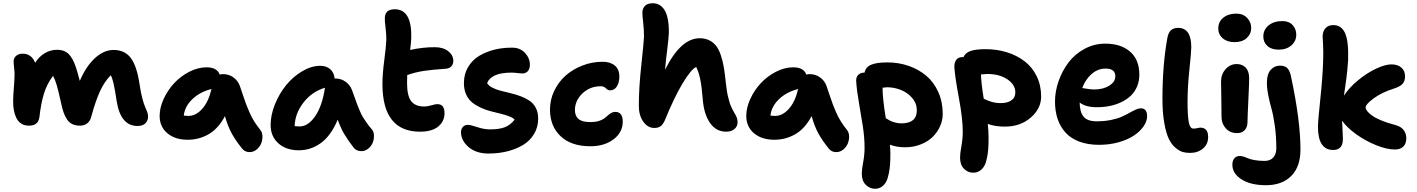

<svg xmlns="http://www.w3.org/2000/svg" viewBox="-20 -855 8740 1184"><path d="M159.2 -80.1Q131.3 -80.1 111.6 -92.5Q91.8 -105 81.1 -127.2Q70.3 -149.4 65.7 -174.6Q61 -199.7 61 -230Q61 -260.7 65.4 -314Q69.8 -367.2 69.8 -397Q69.8 -411.6 66.9 -438.2Q64 -464.8 64 -477.1Q64 -496.6 79.1 -510.3Q94.2 -523.9 120.1 -523.9Q174.3 -523.9 196.8 -467.8Q220.2 -505.4 255.4 -526.6Q290.5 -547.9 332 -547.9Q358.9 -547.9 379.2 -538.6Q399.4 -529.3 413.8 -509.8Q428.2 -490.2 437.7 -467.8Q447.3 -445.3 457 -411.1Q468.8 -371.6 472.2 -356Q509.3 -444.3 564.5 -495.6Q619.6 -546.9 680.2 -546.9Q750.5 -546.9 787.6 -496.1Q824.7 -445.3 840.8 -334Q848.1 -283.7 858.2 -246.6Q868.2 -209.5 875.5 -194.3Q882.8 -179.2 887.9 -164.6Q893.1 -149.9 893.1 -136.2Q893.1 -109.9 876 -94Q858.9 -78.1 828.1 -78.1Q725.1 -78.1 700.2 -227.1Q688.5 -303.7 680.9 -337.6Q673.3 -371.6 663.1 -391.1Q623 -350.6 595.9 -290.8Q568.8 -231 543 -136.2Q536.6 -108.9 518.1 -94.5Q499.5 -80.1 473.1 -80.1Q445.8 -80.1 426 -89.6Q406.2 -99.1 393.1 -119.1Q379.9 -139.2 371.6 -163.1Q363.3 -187 356 -223.1Q339.4 -297.4 329.8 -330.3Q320.3 -363.3 307.1 -387.2Q269.5 -337.9 251 -277.6Q232.4 -217.3 223.1 -132.8Q215.8 -80.1 159.2 -80.1Z M1137.2 6.8Q1059.6 6.8 1012 -33.4Q964.4 -73.7 964.4 -140.1Q964.4 -190.9 989.3 -245.1Q1014.2 -299.3 1054 -342Q1093.8 -384.8 1147.2 -412.4Q1200.7 -439.9 1253.9 -439.9Q1318.4 -439.9 1335 -395Q1345.2 -397.9 1355 -397.9Q1392.1 -397.9 1419.9 -377.4Q1447.8 -356.9 1459 -325.2Q1465.8 -305.7 1479 -266.4Q1492.2 -227.1 1499.3 -208.3Q1506.3 -189.5 1519.3 -160.2Q1532.2 -130.9 1548.1 -105.7Q1564 -80.6 1585 -54.2Q1597.7 -39.1 1598.4 -15.4Q1599.1 8.3 1590.3 30Q1581.5 51.8 1562.3 67.4Q1543 83 1519 83Q1489.3 83 1472.2 60.1Q1433.1 11.7 1408.9 -32.2Q1384.8 -76.2 1367.2 -139.2Q1346.7 -99.6 1319.6 -70.3Q1292.5 -41 1262 -24.7Q1231.4 -8.3 1200.7 -0.7Q1169.9 6.8 1137.2 6.8ZM1142.1 -140.1Q1187.5 -140.1 1226.6 -183.3Q1265.6 -226.6 1284.2 -306.2Q1211.4 -287.6 1165.3 -242.7Q1119.1 -197.8 1113.3 -142.1Q1130.9 -140.1 1142.1 -140.1Z M1822.8 71.8Q1744.6 71.8 1696.8 29.1Q1648.9 -13.7 1648.9 -84Q1648.9 -146 1675.5 -211.9Q1702.1 -277.8 1744.4 -329.8Q1786.6 -381.8 1843.3 -415.5Q1899.9 -449.2 1955.6 -449.2Q1991.7 -449.2 2015.9 -428.7Q2040 -408.2 2043.5 -371.1H2046.9Q2083.5 -371.1 2111.6 -350.6Q2139.6 -330.1 2150.9 -298.8Q2155.8 -286.1 2167 -254.4Q2178.2 -222.7 2182.9 -210.4Q2187.5 -198.2 2198 -173.3Q2208.5 -148.4 2217.5 -133.5Q2226.6 -118.7 2241 -98.1Q2255.4 -77.6 2272.5 -58.1Q2285.2 -43.9 2286.1 -20.5Q2287.1 2.9 2278.6 24.4Q2270 45.9 2251 61.5Q2231.9 77.1 2208.5 77.1Q2178.2 77.1 2160.6 55.2Q2125 9.3 2102.8 -28.6Q2080.6 -66.4 2062.5 -117.2Q2041.5 -65.9 2013.4 -28.3Q1985.4 9.3 1953.9 30.5Q1922.4 51.8 1889.9 61.8Q1857.4 71.8 1822.8 71.8ZM1827.6 -75.2Q1879.9 -75.2 1923.6 -138.4Q1967.3 -201.7 1983.9 -314Q1903.3 -289.6 1851.3 -222.4Q1799.3 -155.3 1796.9 -77.1Q1814.5 -75.2 1827.6 -75.2Z M2570.3 -43Q2338.4 -43 2338.4 -336.9Q2338.4 -397.5 2349.6 -483.2Q2360.8 -568.8 2362.3 -607.9Q2362.8 -641.6 2357.7 -683.6Q2352.5 -725.6 2353 -741.2Q2353 -797.9 2414.1 -797.9Q2520.5 -797.9 2516.1 -621.1Q2515.1 -594.2 2509.3 -546.9Q2585 -564 2661.1 -564Q2712.9 -564 2744.1 -539.3Q2775.4 -514.6 2775.4 -479Q2775.4 -458.5 2762.9 -445.6Q2750.5 -432.6 2729 -431.2Q2643.6 -425.3 2593.3 -417.7Q2543 -410.2 2491.2 -392.1Q2490.2 -377 2490.2 -342.8Q2490.2 -264.2 2515.6 -231.2Q2541 -198.2 2595.2 -198.2Q2616.7 -198.2 2640.6 -205.6Q2664.6 -212.9 2676.3 -212.9Q2721.2 -212.9 2721.2 -158.2Q2721.2 -106.4 2682.4 -74.7Q2643.6 -43 2570.3 -43Z M2992.7 91.8Q2915.5 91.8 2869.1 51.5Q2822.8 11.2 2822.8 -40Q2822.8 -59.1 2834.2 -72Q2845.7 -85 2865.7 -85Q2881.8 -85 2923.3 -71Q2964.8 -57.1 3002 -57.1Q3059.1 -57.1 3093.3 -70.6Q3127.4 -84 3153.8 -117.2Q3143.1 -128.9 3119.4 -137.9Q3095.7 -147 3067.9 -153.6Q3040 -160.2 3008.1 -168.5Q2976.1 -176.8 2946.8 -189.9Q2917.5 -203.1 2893.6 -221.7Q2869.6 -240.2 2855.2 -271.2Q2840.8 -302.2 2840.8 -342.8Q2840.8 -398.4 2866.9 -442.1Q2893.1 -485.8 2936.5 -511.5Q2980 -537.1 3032.5 -549.6Q3085 -562 3141.6 -561Q3188 -560.5 3217.8 -528.3Q3247.6 -496.1 3247.6 -456.1Q3247.6 -430.2 3234.9 -416Q3222.2 -401.9 3199.7 -401.9Q3191.4 -401.9 3170.7 -404.5Q3149.9 -407.2 3134.8 -407.2Q3009.8 -407.2 2983.9 -342.8Q2993.2 -326.2 3016.1 -314.5Q3039.1 -302.7 3067.4 -295.4Q3095.7 -288.1 3127.9 -280.5Q3160.2 -272.9 3190.2 -261.7Q3220.2 -250.5 3244.6 -234.4Q3269 -218.3 3283.9 -190.4Q3298.8 -162.6 3298.8 -125Q3298.8 -71.3 3273.7 -29.1Q3248.5 13.2 3205.3 39.1Q3162.1 64.9 3107.9 78.4Q3053.7 91.8 2992.7 91.8Z M3620.6 46.9Q3502.4 46.9 3437 -15.1Q3371.6 -77.1 3371.6 -179.2Q3371.6 -239.7 3397.7 -294.7Q3423.8 -349.6 3467.8 -388.7Q3511.7 -427.7 3571.5 -450.9Q3631.3 -474.1 3696.3 -474.1Q3743.2 -474.1 3771.2 -450.9Q3799.3 -427.7 3799.3 -382.8Q3799.3 -345.7 3783.9 -321.8Q3768.6 -297.9 3742.2 -297.9Q3728.5 -297.9 3716.3 -310.5Q3704.1 -323.2 3685.5 -323.2Q3618.2 -323.2 3571.8 -279.1Q3525.4 -234.9 3525.4 -175.8Q3525.4 -140.6 3547.4 -121.3Q3569.3 -102.1 3621.6 -102.1Q3650.4 -102.1 3672.1 -108.6Q3693.8 -115.2 3706.1 -124.5Q3718.3 -133.8 3728 -142.8Q3737.8 -151.9 3749 -158.4Q3760.3 -165 3773.4 -165Q3820.3 -165 3820.3 -105Q3820.3 -39.1 3763.9 3.9Q3707.5 46.9 3620.6 46.9Z M4015.1 -65.9Q3974.1 -65.9 3946.8 -105Q3919.4 -144 3919.4 -202.1Q3919.4 -312.5 3934.8 -454.1Q3950.2 -595.7 3951.2 -628.9Q3951.7 -669.4 3946.3 -715.3Q3940.9 -761.2 3941.4 -778.8Q3941.4 -802.2 3957 -818.6Q3972.7 -835 4005.4 -835Q4026.9 -835 4044.4 -825.7Q4062 -816.4 4076.2 -795.9Q4090.3 -775.4 4097.9 -738Q4105.5 -700.7 4104.5 -649.9Q4103.5 -620.1 4094.2 -546.4Q4085 -472.7 4081.1 -424.8Q4177.7 -619.1 4294.4 -619.1Q4328.1 -619.1 4353.5 -606.7Q4378.9 -594.2 4396 -572.3Q4413.1 -550.3 4425 -514.6Q4437 -479 4443.8 -438.7Q4450.7 -398.4 4456.1 -342.8Q4459 -316.9 4462.4 -294.7Q4465.8 -272.5 4470.7 -254.2Q4475.6 -235.8 4479 -223.6Q4482.4 -211.4 4489 -197.3Q4495.6 -183.1 4498 -178Q4500.5 -172.9 4508.3 -159.4Q4516.1 -146 4517.1 -144Q4528.3 -122.6 4528.3 -101.1Q4528.3 -75.2 4509 -59.1Q4489.7 -43 4458.5 -43Q4396 -43 4359.1 -95.9Q4322.3 -148.9 4314.5 -233.9Q4307.6 -321.3 4298.1 -366.2Q4288.6 -411.1 4273.4 -441.9Q4242.7 -429.2 4190.2 -342.3Q4137.7 -255.4 4080.1 -113.8Q4067.9 -86.4 4053 -76.2Q4038.1 -65.9 4015.1 -65.9Z M4754.9 6.8Q4677.2 6.8 4629.6 -33.4Q4582 -73.7 4582 -140.1Q4582 -190.9 4606.9 -245.1Q4631.8 -299.3 4671.6 -342Q4711.4 -384.8 4764.9 -412.4Q4818.4 -439.9 4871.6 -439.9Q4936 -439.9 4952.6 -395Q4962.9 -397.9 4972.7 -397.9Q5009.8 -397.9 5037.6 -377.4Q5065.4 -356.9 5076.7 -325.2Q5083.5 -305.7 5096.7 -266.4Q5109.9 -227.1 5116.9 -208.3Q5124 -189.5 5137 -160.2Q5149.9 -130.9 5165.8 -105.7Q5181.6 -80.6 5202.6 -54.2Q5215.3 -39.1 5216.1 -15.4Q5216.8 8.3 5208 30Q5199.2 51.8 5179.9 67.4Q5160.6 83 5136.7 83Q5106.9 83 5089.8 60.1Q5050.8 11.7 5026.6 -32.2Q5002.4 -76.2 4984.9 -139.2Q4964.4 -99.6 4937.3 -70.3Q4910.2 -41 4879.6 -24.7Q4849.1 -8.3 4818.4 -0.7Q4787.6 6.8 4754.9 6.8ZM4759.8 -140.1Q4805.2 -140.1 4844.2 -183.3Q4883.3 -226.6 4901.9 -306.2Q4829.1 -287.6 4783 -242.7Q4736.8 -197.8 4731 -142.1Q4748.5 -140.1 4759.8 -140.1Z M5561.5 53.2Q5507.8 53.2 5467.8 37.1Q5470.7 65.4 5470.7 94.2Q5470.7 129.9 5468.8 158Q5466.8 186 5460.9 215.6Q5455.1 245.1 5445.1 264.6Q5435.1 284.2 5417.2 296.6Q5399.4 309.1 5375.5 309.1Q5343.8 309.1 5319.1 284.9Q5294.4 260.7 5294.4 215.8Q5294.4 189.9 5303 144.8Q5311.5 99.6 5311.5 57.1Q5311.5 -6.8 5300.5 -78.1Q5289.6 -149.4 5276.4 -223.6Q5263.2 -297.9 5259.8 -355Q5258.3 -378.4 5272 -392.8Q5285.6 -407.2 5310.5 -407.2H5311.5Q5317.9 -441.4 5352.1 -455.8Q5386.2 -470.2 5451.7 -470.2Q5522 -470.2 5583.7 -448.7Q5645.5 -427.2 5692.4 -387.5Q5739.3 -347.7 5766.4 -286.9Q5793.5 -226.1 5793.5 -151.9Q5793.5 -113.3 5777.1 -76.4Q5760.7 -39.6 5731.4 -10.7Q5702.1 18.1 5657.7 35.6Q5613.3 53.2 5561.5 53.2ZM5449.7 -316.9Q5448.7 -316.9 5422.4 -314Q5422.4 -247.1 5442.4 -126Q5460.4 -115.2 5469 -110.6Q5477.5 -106 5497.3 -100.1Q5517.1 -94.2 5537.6 -94.2Q5633.8 -94.2 5633.8 -174.8Q5633.8 -217.3 5605.5 -250.5Q5577.1 -283.7 5535.6 -300.3Q5494.1 -316.9 5449.7 -316.9Z M5981 210Q5949.2 210 5924.8 186Q5900.4 162.1 5900.4 117.2Q5900.4 91.3 5908.7 45.9Q5917 0.5 5917 -42Q5917 -123 5893.1 -251.5Q5869.1 -379.9 5865.2 -440.9Q5864.3 -466.8 5876.2 -484.9Q5888.2 -502.9 5916 -502.9H5921.4Q5933.1 -529.8 5965.8 -540.8Q5998.5 -551.8 6057.1 -551.8Q6127.9 -551.8 6189.7 -532.5Q6251.5 -513.2 6298.6 -477.1Q6345.7 -440.9 6373 -384.8Q6400.4 -328.6 6400.4 -259.8Q6400.4 -185.5 6336.4 -129.9Q6272.5 -74.2 6176.3 -74.2Q6116.7 -74.2 6071.3 -90.8Q6076.2 -44.4 6076.2 -4.9Q6076.2 31.2 6074.5 59.1Q6072.8 86.9 6066.9 116.7Q6061 146.5 6051 165.8Q6041 185.1 6023.2 197.5Q6005.4 210 5981 210ZM6068.4 -398.9Q6063 -398.9 6029.3 -396Q6031.2 -337.9 6046.4 -246.1Q6047.9 -245.6 6057.4 -241.2Q6066.9 -236.8 6070.3 -235.6Q6073.7 -234.4 6082.8 -231Q6091.8 -227.5 6097.7 -226.1Q6103.5 -224.6 6112.8 -222.7Q6122.1 -220.7 6131.6 -220Q6141.1 -219.2 6151.4 -219.2Q6192.4 -219.2 6216.8 -236.1Q6241.2 -252.9 6241.2 -285.2Q6241.2 -333 6191.9 -366Q6142.6 -398.9 6068.4 -398.9Z M6757.8 38.1Q6688.5 38.1 6635.7 18.3Q6583 -1.5 6550.5 -37.6Q6518.1 -73.7 6502 -121.6Q6485.8 -169.4 6485.8 -228Q6485.8 -291.5 6508.1 -355Q6530.3 -418.5 6569.3 -470Q6608.4 -521.5 6668 -553.7Q6727.5 -585.9 6795.9 -585.9Q6892.1 -585.9 6949 -536.4Q7005.9 -486.8 7005.9 -395Q7005.9 -354.5 6991.7 -321Q6977.5 -287.6 6952.9 -264.4Q6928.2 -241.2 6894.8 -225.1Q6861.3 -209 6823.2 -201.4Q6785.2 -193.8 6743.7 -193.8Q6673.8 -193.8 6637.7 -223.1Q6638.7 -163.6 6662.4 -135.3Q6686 -106.9 6742.7 -106.9Q6790.5 -106.9 6831.1 -115.2Q6871.6 -123.5 6897.5 -135.3Q6923.3 -147 6944.1 -158.7Q6964.8 -170.4 6982.9 -178.7Q7001 -187 7015.6 -187Q7053.7 -187 7053.7 -138.2Q7053.7 -106.9 7032 -75.7Q7010.3 -44.4 6972.4 -19Q6934.6 6.3 6878.2 22.2Q6821.8 38.1 6757.8 38.1ZM6797.9 -432.1Q6750 -432.1 6711.7 -398.7Q6673.3 -365.2 6653.8 -312Q6657.7 -312 6682.6 -307.6Q6707.5 -303.2 6728 -303.2Q6782.7 -303.2 6820.3 -326.7Q6857.9 -350.1 6857.9 -384.8Q6857.9 -432.1 6797.9 -432.1Z M7318.4 87.9Q7293.9 87.9 7273.7 82.3Q7253.4 76.7 7229 56.4Q7204.6 36.1 7188 2Q7171.4 -32.2 7159.9 -95.5Q7148.4 -158.7 7148.4 -244.1Q7148.4 -451.7 7178.2 -618.2Q7184.1 -652.8 7200.2 -668Q7216.3 -683.1 7245.1 -683.1Q7326.2 -683.1 7326.2 -564Q7326.2 -534.2 7314.7 -426.3Q7303.2 -318.4 7303.2 -224.1Q7303.2 -181.6 7305.2 -151.4Q7307.1 -121.1 7310.3 -104Q7313.5 -86.9 7318.6 -77.1Q7323.7 -67.4 7328.6 -64.7Q7333.5 -62 7340.3 -62Q7351.1 -62 7363.8 -64.9Q7376.5 -67.9 7382.3 -67.9Q7430.2 -67.9 7430.2 -9.8Q7430.2 34.2 7398.4 61Q7366.7 87.9 7318.4 87.9Z M7593.8 -595.2Q7547.4 -595.2 7520 -618.9Q7492.7 -642.6 7492.7 -679.2Q7492.7 -720.7 7523.7 -745.8Q7554.7 -771 7604 -771Q7646.5 -771 7671.1 -744.1Q7695.8 -717.3 7695.8 -683.1Q7695.8 -645.5 7668.2 -620.4Q7640.6 -595.2 7593.8 -595.2ZM7607.9 -34.2Q7565.9 -34.2 7539.3 -63.2Q7512.7 -92.3 7512.7 -133.8Q7512.7 -201.7 7511.2 -265.4Q7509.8 -329.1 7509.8 -352.1Q7509.8 -397 7537.8 -428.5Q7565.9 -460 7606.9 -460Q7640.6 -460 7661.6 -438.2Q7682.6 -416.5 7683.1 -375Q7683.6 -348.1 7678.2 -238Q7672.9 -127.9 7672.9 -103Q7672.9 -71.3 7656 -52.7Q7639.2 -34.2 7607.9 -34.2Z M7864.7 -548.8Q7820.8 -548.8 7795.7 -571.5Q7770.5 -594.2 7770.5 -629.9Q7770.5 -671.9 7803.2 -698.5Q7835.9 -725.1 7887.7 -725.1Q7928.7 -725.1 7951.2 -700.4Q7973.6 -675.8 7973.6 -641.1Q7973.6 -601.6 7943.6 -575.2Q7913.6 -548.8 7864.7 -548.8ZM7787.6 287.1Q7691.4 287.1 7635.5 250.7Q7579.6 214.4 7579.6 161.1Q7579.6 135.3 7592 121.1Q7604.5 106.9 7625.5 106.9Q7637.2 106.9 7651.4 111.6Q7665.5 116.2 7678.7 122.1Q7691.9 127.9 7718.5 132.6Q7745.1 137.2 7778.8 137.2Q7813 137.2 7831.8 116.2Q7850.6 95.2 7850.6 59.1Q7850.6 -13.2 7841.6 -78.1Q7832.5 -143.1 7821.5 -181.9Q7810.5 -220.7 7801.5 -264.9Q7792.5 -309.1 7792.5 -344.2Q7792.5 -397.5 7815.7 -423.8Q7838.9 -450.2 7872.6 -450.2Q7900.9 -450.2 7916.5 -436.8Q7932.1 -423.3 7940.4 -387.2Q7999.5 -112.8 7999.5 66.9Q7999.5 173.3 7942.6 230.2Q7885.7 287.1 7787.6 287.1Z M8201.2 69.8Q8107.4 69.8 8107.4 -73.2Q8107.4 -106 8122.1 -246.1Q8136.7 -386.2 8139.2 -476.1Q8141.6 -534.7 8138.9 -580.3Q8136.2 -626 8136.2 -631.8Q8137.2 -663.6 8154.5 -681.9Q8171.9 -700.2 8202.1 -700.2Q8252.4 -700.2 8274.7 -650.6Q8296.9 -601.1 8293.5 -484.9Q8291.5 -454.6 8288.3 -421.4Q8285.2 -388.2 8282.2 -367.9Q8279.3 -347.7 8274.4 -312.7Q8269.5 -277.8 8267.6 -265.1Q8299.8 -314.9 8355.5 -360.6Q8411.1 -406.2 8467 -432.1Q8522.9 -458 8560.5 -458Q8599.1 -458 8621.8 -438.2Q8644.5 -418.5 8644.5 -383.8Q8644.5 -354.5 8628.2 -336.9Q8611.8 -319.3 8568.4 -306.2Q8500.5 -284.7 8450.9 -248.3Q8401.4 -211.9 8401.4 -191.9Q8401.4 -182.1 8411.1 -169.7Q8420.9 -157.2 8440.9 -142.6Q8460.9 -127.9 8497.6 -112.5Q8534.2 -97.2 8581.5 -85Q8618.7 -75.7 8635.5 -53.5Q8652.3 -31.2 8652.3 -2.9Q8652.3 29.8 8634.3 48.3Q8616.2 66.9 8581.5 66.9Q8532.2 66.9 8466.6 40.5Q8400.9 14.2 8343 -27.3Q8285.2 -68.8 8256.3 -110.8Q8256.8 -90.3 8259 -53.7Q8261.2 -17.1 8261.2 2Q8261.2 69.8 8201.2 69.8Z"/></svg>

Font: Shantell Sans Irregular Bouncy
Style: Bold
Weight: 700
Designer: Stephen Nixon, Anya Danilova, Shantell Martin
Foundry: Arrow Type
Version: Version 1.006;[9816181b4]